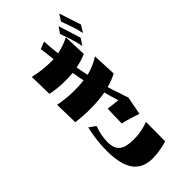

<svg xmlns="http://www.w3.org/2000/svg" viewBox="-291 -940 1082 1082"><g transform="rotate(-45 250.0 -399.0)"><path d="M379 -826 354 -790C369 -744 383 -711 395 -653L421 -692C410 -729 391 -789 379 -826ZM60 -519 63 -377C146 -366 235 -368 297 -380C304 -352 313 -323 322 -293L246 -302L243 -187C278 -179 324 -165 352 -155L373 -264C366 -283 360 -299 354 -321C346 -340 339 -364 332 -388C362 -396 389 -407 410 -418L404 -561C379 -545 344 -527 301 -517C298 -532 295 -547 292 -559C290 -569 289 -580 287 -590C319 -596 347 -606 369 -615L364 -753C338 -740 305 -727 269 -720C265 -752 262 -786 260 -823L217 -806C221 -774 225 -744 228 -715C182 -713 128 -717 70 -731L73 -593C137 -580 200 -579 249 -584C252 -570 255 -554 258 -534L263 -511C207 -504 134 -504 60 -519ZM74 -134C75 16 130 76 228 76C271 76 310 68 345 57L346 -97C310 -83 274 -75 227 -75C149 -75 112 -99 112 -168C112 -210 121 -245 133 -277L94 -305C83 -256 74 -203 74 -134ZM407 -835C423 -790 437 -759 449 -702L475 -744L432 -874Z"/></g></svg>

Font: 寒蝉无机体 CompactMedium
Style: Regular
Weight: 500
Width: 3
Designer: ChillTanhei {Warren2060}; 
Source Han Sans {Ryoko NISHIZUKA 西塚涼子 (kana, bopomofo & ideographs); Paul D. Hunt (Latin, Gre
Foundry: ChillType&Adobe
Version: Version 1.000;Glyphs 3.1.1 (3135)